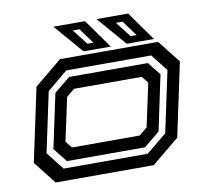

<svg xmlns="http://www.w3.org/2000/svg" viewBox="-77 -773 930 859"><g transform="rotate(-10 388.0 -344.0)"><path d="M108 0 27 -103 98 -437 223 -540H668.5L749.5 -437L678.5 -103L553.5 0ZM154 -55H536L629 -131.5L688 -408.5L627.5 -485.5H242L148.5 -408L90.5 -135.5ZM174.5 -85.5 124 -148.5 176.5 -395 249.5 -454.5H607L654 -395.5L601 -144.5L529 -85.5ZM207 -141.5H514.5L551.5 -172L593.5 -368L569.5 -398.5H262L225 -368L183 -172ZM652.5 -556H529L415 -688H558.5ZM579 -586.5 528 -656.5H497.5L552 -586.5ZM456.5 -556H333L219 -688H362.5ZM383 -586.5 332 -656.5H301.5L356 -586.5Z"/></g></svg>

Font: Tourney Expanded SemiBold
Style: Italic
Weight: 600
Width: 7
Italic angle: -12°
Designer: Tyler Finck
Foundry: Etcetera Type Co
Version: Version 1.010; ttfautohint (v1.8.3)